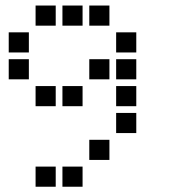

<svg xmlns="http://www.w3.org/2000/svg" viewBox="-20 -708 640 715"><path d="M113.5 -687.5Q112.5 -687.5 112.5 -687.5Q112.5 -687.5 112.5 -686.5V-613.5Q112.5 -612.5 112.5 -612.5Q112.5 -612.5 113.5 -612.5H186.5Q187.5 -612.5 187.5 -612.5Q187.5 -612.5 187.5 -613.5V-686.5Q187.5 -687.5 187.5 -687.5Q187.5 -687.5 186.5 -687.5ZM213.5 -687.5Q212.5 -687.5 212.5 -687.5Q212.5 -687.5 212.5 -686.5V-613.5Q212.5 -612.5 212.5 -612.5Q212.5 -612.5 213.5 -612.5H286.5Q287.5 -612.5 287.5 -612.5Q287.5 -612.5 287.5 -613.5V-686.5Q287.5 -687.5 287.5 -687.5Q287.5 -687.5 286.5 -687.5ZM313.5 -687.5Q312.5 -687.5 312.5 -687.5Q312.5 -687.5 312.5 -686.5V-613.5Q312.5 -612.5 312.5 -612.5Q312.5 -612.5 313.5 -612.5H386.5Q387.5 -612.5 387.5 -612.5Q387.5 -612.5 387.5 -613.5V-686.5Q387.5 -687.5 387.5 -687.5Q387.5 -687.5 386.5 -687.5ZM13.5 -587.5Q12.5 -587.5 12.5 -587.5Q12.5 -587.5 12.5 -586.5V-513.5Q12.5 -512.5 12.5 -512.5Q12.5 -512.5 13.5 -512.5H86.5Q87.5 -512.5 87.5 -512.5Q87.5 -512.5 87.5 -513.5V-586.5Q87.5 -587.5 87.5 -587.5Q87.5 -587.5 86.5 -587.5ZM413.5 -587.5Q412.5 -587.5 412.5 -587.5Q412.5 -587.5 412.5 -586.5V-513.5Q412.5 -512.5 412.5 -512.5Q412.5 -512.5 413.5 -512.5H486.5Q487.5 -512.5 487.5 -512.5Q487.5 -512.5 487.5 -513.5V-586.5Q487.5 -587.5 487.5 -587.5Q487.5 -587.5 486.5 -587.5ZM13.5 -487.5Q12.5 -487.5 12.5 -487.5Q12.5 -487.5 12.5 -486.5V-413.5Q12.5 -412.5 12.5 -412.5Q12.5 -412.5 13.5 -412.5H86.5Q87.5 -412.5 87.5 -412.5Q87.5 -412.5 87.5 -413.5V-486.5Q87.5 -487.5 87.5 -487.5Q87.5 -487.5 86.5 -487.5ZM313.5 -487.5Q312.5 -487.5 312.5 -487.5Q312.5 -487.5 312.5 -486.5V-413.5Q312.5 -412.5 312.5 -412.5Q312.5 -412.5 313.5 -412.5H386.5Q387.5 -412.5 387.5 -412.5Q387.5 -412.5 387.5 -413.5V-486.5Q387.5 -487.5 387.5 -487.5Q387.5 -487.5 386.5 -487.5ZM413.5 -487.5Q412.5 -487.5 412.5 -487.5Q412.5 -487.5 412.5 -486.5V-413.5Q412.5 -412.5 412.5 -412.5Q412.5 -412.5 413.5 -412.5H486.5Q487.5 -412.5 487.5 -412.5Q487.5 -412.5 487.5 -413.5V-486.5Q487.5 -487.5 487.5 -487.5Q487.5 -487.5 486.5 -487.5ZM113.5 -387.5Q112.5 -387.5 112.5 -387.5Q112.5 -387.5 112.5 -386.5V-313.5Q112.5 -312.5 112.5 -312.5Q112.5 -312.5 113.5 -312.5H186.5Q187.5 -312.5 187.5 -312.5Q187.5 -312.5 187.5 -313.5V-386.5Q187.5 -387.5 187.5 -387.5Q187.5 -387.5 186.5 -387.5ZM213.5 -387.5Q212.5 -387.5 212.5 -387.5Q212.5 -387.5 212.5 -386.5V-313.5Q212.5 -312.5 212.5 -312.5Q212.5 -312.5 213.5 -312.5H286.5Q287.5 -312.5 287.5 -312.5Q287.5 -312.5 287.5 -313.5V-386.5Q287.5 -387.5 287.5 -387.5Q287.5 -387.5 286.5 -387.5ZM413.5 -387.5Q412.5 -387.5 412.5 -387.5Q412.5 -387.5 412.5 -386.5V-313.5Q412.5 -312.5 412.5 -312.5Q412.5 -312.5 413.5 -312.5H486.5Q487.5 -312.5 487.5 -312.5Q487.5 -312.5 487.5 -313.5V-386.5Q487.5 -387.5 487.5 -387.5Q487.5 -387.5 486.5 -387.5ZM413.5 -287.5Q412.5 -287.5 412.5 -287.5Q412.5 -287.5 412.5 -286.5V-213.5Q412.5 -212.5 412.5 -212.5Q412.5 -212.5 413.5 -212.5H486.5Q487.5 -212.5 487.5 -212.5Q487.5 -212.5 487.5 -213.5V-286.5Q487.5 -287.5 487.5 -287.5Q487.5 -287.5 486.5 -287.5ZM313.5 -187.5Q312.5 -187.5 312.5 -187.5Q312.5 -187.5 312.5 -186.5V-113.5Q312.5 -112.5 312.5 -112.5Q312.5 -112.5 313.5 -112.5H386.5Q387.5 -112.5 387.5 -112.5Q387.5 -112.5 387.5 -113.5V-186.5Q387.5 -187.5 387.5 -187.5Q387.5 -187.5 386.5 -187.5ZM113.5 -87.5Q112.5 -87.5 112.5 -87.5Q112.5 -87.5 112.5 -86.5V-13.5Q112.5 -12.5 112.5 -12.5Q112.5 -12.5 113.5 -12.5H186.5Q187.5 -12.5 187.5 -12.5Q187.5 -12.5 187.5 -13.5V-86.5Q187.5 -87.5 187.5 -87.5Q187.5 -87.5 186.5 -87.5ZM213.5 -87.5Q212.5 -87.5 212.5 -87.5Q212.5 -87.5 212.5 -86.5V-13.5Q212.5 -12.5 212.5 -12.5Q212.5 -12.5 213.5 -12.5H286.5Q287.5 -12.5 287.5 -12.5Q287.5 -12.5 287.5 -13.5V-86.5Q287.5 -87.5 287.5 -87.5Q287.5 -87.5 286.5 -87.5Z"/></svg>

Font: Doto Black
Style: Regular
Weight: 900
Monospace: yes
Version: Version 1.000